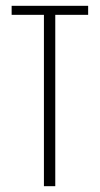

<svg xmlns="http://www.w3.org/2000/svg" viewBox="-20 -640 343 660"><path d="M131 -589H20V-620H283V-589H170V0H131Z"/></svg>

Font: Smooch Sans Light
Style: Regular
Weight: 300
Designer: Robert E. Leuschke
Foundry: Robert E. Leuschke
Version: Version 1.010; ttfautohint (v1.8.3)